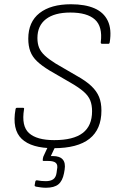

<svg xmlns="http://www.w3.org/2000/svg" viewBox="-20 -686 554 903"><path d="M232 11Q128 11 82 -33Q36 -77 53 -172Q54 -179 60 -179H88Q95 -179 93 -172Q80 -93 116.5 -60Q153 -27 235 -27Q325 -27 369 -60.5Q413 -94 413 -163Q413 -192 404.5 -213.5Q396 -235 374 -254.5Q352 -274 312 -297L212 -355Q176 -377 154 -398Q132 -419 122.5 -444.5Q113 -470 113 -504Q113 -583 166 -624.5Q219 -666 314 -666Q380 -666 424 -647Q468 -628 487 -588Q506 -548 496 -487Q495 -480 490 -480H460Q453 -480 454 -488Q463 -561 426.5 -594Q390 -627 311 -627Q236 -627 196 -596Q156 -565 156 -507Q156 -481 164 -461.5Q172 -442 191 -424.5Q210 -407 242 -387L340 -330Q385 -305 410 -281Q435 -257 446 -230Q457 -203 457 -166Q457 -78 401 -33.5Q345 11 232 11ZM196 197Q185 197 173 195.5Q161 194 150 192Q142 190 143 185L146 168Q148 161 154 162Q164 164 174.5 165Q185 166 195 166Q218 166 230.5 157Q243 148 246 127L248 112Q253 90 243 80.5Q233 71 207 71H186Q180 71 181 66Q181 61 182 57.5Q183 54 184 50L211 -8Q214 -14 218 -14H241Q248 -14 245 -7L219 48H229Q261 48 275 64Q289 80 284 112L281 129Q274 165 254.5 181Q235 197 196 197Z"/></svg>

Font: Sofia Sans Semi Condensed ExtraLight
Style: Italic
Weight: 250
Italic angle: -9°
Version: Version 4.100